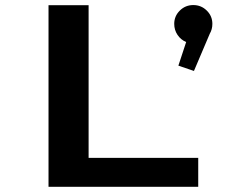

<svg xmlns="http://www.w3.org/2000/svg" viewBox="-20 -720 890 740"><path d="M798.5 -628Q798.5 -607 788.5 -590L727.5 -446.5L667.5 -467L697.5 -558Q677 -566.5 664.2 -585.5Q651.5 -604.5 651.5 -628Q651.5 -658 673 -679.2Q694.5 -700.5 725 -700.5Q755.5 -700.5 777 -679.2Q798.5 -658 798.5 -628ZM321.5 -111.5H744V0H167V-700H321.5Z"/></svg>

Font: League Mono Wide SemiBold
Style: Regular
Weight: 600
Width: 8
Designer: Tyler Finck
Foundry: The League of Moveable Type / Tyler Finck
Version: Version 2.210